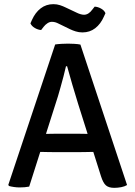

<svg xmlns="http://www.w3.org/2000/svg" viewBox="-20 -897 652 924"><path d="M245.5 -683Q258 -685 276 -686Q294 -687 307.5 -687Q319.5 -687 337.8 -686Q356 -685 367 -682.5L591.5 -6.5Q580 0.5 563.2 3.8Q546.5 7 529.5 7Q504 7 490.2 -4.5Q476.5 -16 466 -49L356 -397Q342 -441 328 -489.8Q314 -538.5 303 -578H297.5Q292.5 -555.5 285.5 -529Q278.5 -502.5 271.5 -477.5Q264.5 -452.5 259 -434L120.5 1Q111 3 99 4Q87 5 74.5 5Q61 5 47.2 3Q33.5 1 23 -2L20 -7.5ZM232 -165Q227.5 -165 213.2 -165.2Q199 -165.5 184.5 -165.8Q170 -166 165.5 -166H116L149 -252.5H192.5Q197 -252.5 209.8 -252.8Q222.5 -253 235 -253.2Q247.5 -253.5 252 -253.5H352Q357 -253.5 369.5 -253.2Q382 -253 395.2 -252.8Q408.5 -252.5 413 -252.5H457.5L486 -166H437Q432.5 -166 417.8 -165.8Q403 -165.5 388.5 -165.2Q374 -165 369.5 -165ZM262.5 -783Q254 -787.5 246 -789.8Q238 -792 229.5 -792Q219 -792 208.5 -785.2Q198 -778.5 189.5 -767.5L178 -752.5Q163 -753.5 147.8 -762.2Q132.5 -771 126.5 -784.5L133.5 -800.5Q149.5 -836.5 175.8 -856.8Q202 -877 237 -877Q254 -877 269 -872Q284 -867 296 -861L349 -836Q358 -831.5 367.2 -828.8Q376.5 -826 384.5 -826Q395 -826 405.2 -832.2Q415.5 -838.5 424 -850.5L435.5 -865Q450.5 -864.5 466.2 -855.8Q482 -847 487.5 -833.5L480 -817Q464.5 -781.5 438.2 -761.2Q412 -741 377 -741Q359.5 -741 344.5 -745.8Q329.5 -750.5 318 -756Z"/></svg>

Font: Signika Light
Style: Regular
Weight: 400
Version: Version 2.003;gftools[0.9.32]